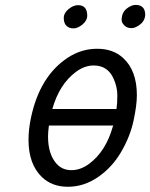

<svg xmlns="http://www.w3.org/2000/svg" viewBox="-20 -728 597 763"><path d="M290 -707.5Q325.7 -707.5 326.7 -667.5Q327.1 -646.5 308.1 -630.9Q289.1 -615.2 271.7 -615.2Q254.4 -615.2 243.9 -625.7Q233.4 -636.2 233.4 -656.2Q233.4 -676.3 252.4 -691.9Q271.5 -707.5 290 -707.5ZM463.4 -648.4Q463.4 -677.2 482.4 -692.9Q501.5 -708.5 519 -708.5Q555.2 -708.5 557.1 -671.9Q557.1 -647.5 538.1 -631.8Q519 -616.2 502 -616.2Q484.9 -616.2 474.1 -627Q463.4 -637.7 463.4 -648.4ZM103.5 -262.2Q138.7 -425.8 249 -498.5Q303.2 -534.2 366.2 -534.2Q429.2 -534.2 468.8 -498Q523.9 -448.2 523.9 -349.6Q523.9 -309.1 510.3 -246.6Q496.6 -184.1 460.7 -123Q424.8 -62 368.9 -23.9Q313 14.2 250 14.2V14.6V14.2Q186.5 14.2 146.5 -24.4Q93.3 -75.7 93.3 -172.4Q93.3 -214.8 103.5 -262.2ZM188 -294.9H442.9Q446.3 -315.9 446.3 -349.4Q446.3 -382.8 430.7 -417Q407.2 -467.8 352.5 -467.8Q315.4 -467.8 281.2 -441.9Q215.8 -393.1 188 -294.9ZM170.9 -185.5Q170.9 -116.7 203.6 -78.6Q226.6 -51.8 263.7 -51.8Q300.8 -51.8 335 -77.6Q400.4 -126.5 428.2 -224.6L430.2 -229H174.3Q170.9 -202.6 170.9 -185.5Z"/></svg>

Font: Tuffy
Style: Italic
Weight: 400
Italic angle: -12°
Designer: Thatcher Ulrich, Karoly Barta and Michael Everson
Version: Version 001.271